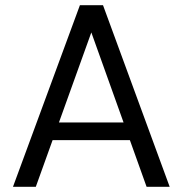

<svg xmlns="http://www.w3.org/2000/svg" viewBox="-20 -720 704 740"><path d="M30 0 288 -700H377L634 0H545L332 -595L118 0ZM148 -180 172 -248H489L513 -180Z"/></svg>

Font: DVN - DM Sans
Style: Regular
Weight: 400
Designer: Colophon Foundry, Jonny Pinhorn
Foundry: Colophon Foundry
Version: Version 4.004;gftools[0.9.30]